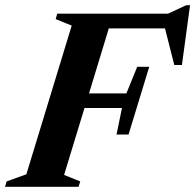

<svg xmlns="http://www.w3.org/2000/svg" viewBox="-48 -723 756 743"><path d="M200 -46 262.5 -21 256 0H-28.5L-22.5 -21L54 -48.5L229.5 -624L167.5 -649L173.5 -670H602L673 -703H687.5L656 -471.5H626.5L590.5 -613H373L296.5 -361.5H441L483 -464.5H529.5L449.5 -202.5H403L424 -305H279Z"/></svg>

Font: Newsreader 16pt
Style: Bold Italic
Weight: 700
Italic angle: -17°
Designer: Hugues Gentile
Foundry: Production Type
Version: Version 1.003; ttfautohint (v1.8.3)